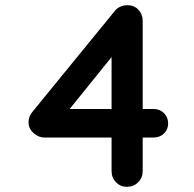

<svg xmlns="http://www.w3.org/2000/svg" viewBox="-20 -720 748 740"><path d="M469 0Q444 0 427 -17.5Q410 -35 410 -61V-531L431 -526L238 -287L233 -300H572Q596 -300 612 -284Q628 -268 628 -244Q628 -221 612 -205.5Q596 -190 572 -190H150Q129 -190 109.5 -207Q90 -224 90 -249Q90 -271 105 -289L421 -676Q429 -687 442 -693.5Q455 -700 471 -700Q497 -700 513.5 -682.5Q530 -665 530 -639V-61Q530 -35 512.5 -17.5Q495 0 469 0Z"/></svg>

Font: Quicksand Light
Style: Bold
Weight: 700
Version: Version 3.004